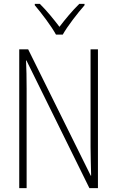

<svg xmlns="http://www.w3.org/2000/svg" viewBox="-20 -968 603 988"><path d="M268 -790H303C327 -833 379 -900 415 -941V-948H388C351 -912 315 -868 286 -830C257 -868 220 -914 185 -948H159V-941C193 -901 244 -834 268 -790ZM79 0H117V-511C117 -570 116 -613 114 -657H116L440 0H484V-714H446V-212C446 -169 448 -113 449 -64H447L125 -714H79Z"/></svg>

Font: Noto Sans Mono SemiCondensed ExtraLight
Style: Regular
Weight: 200
Width: 4
Designer: Monotype Design Team
Foundry: Monotype Imaging Inc.
Version: Version 2.014